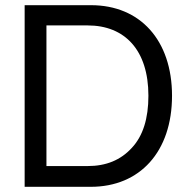

<svg xmlns="http://www.w3.org/2000/svg" viewBox="-20 -720 727 740"><path d="M75 0H330C519 0 643 -135 643 -351C643 -565 520 -700 331 -700H75ZM159 -80V-622H318C461 -622 552 -527 552 -351C552 -263 531 -196 488 -150C445 -103 389 -80 318 -80Z"/></svg>

Font: Be Vietnam
Style: Regular
Weight: 400
Designer: Gabriel Lam
Foundry: TypeRant
Version: Version 4.000